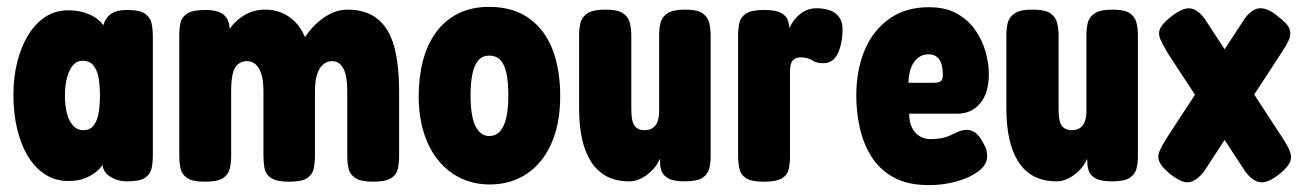

<svg xmlns="http://www.w3.org/2000/svg" viewBox="-20 -520 3798 559"><path d="M350 8Q322 8 300.5 -6Q279 -20 279 -41L283 -46Q277 -35 263 -22.5Q249 -10 228.5 -1.5Q208 7 179 7Q141 7 111 -12.5Q81 -32 60.5 -66.5Q40 -101 29.5 -146.5Q19 -192 19 -243Q19 -294 30 -338.5Q41 -383 61.5 -417Q82 -451 111.5 -470.5Q141 -490 179 -490Q204 -490 225 -483.5Q246 -477 261.5 -466Q277 -455 283 -442L280 -444Q286 -467 302.5 -479Q319 -491 350 -491Q387 -491 402.5 -480Q418 -469 421.5 -451.5Q425 -434 425 -414V-68Q425 -48 421.5 -30.5Q418 -13 402.5 -2.5Q387 8 350 8ZM222 -141Q242 -141 252.5 -154.5Q263 -168 267 -190.5Q271 -213 271 -242Q271 -271 267 -293.5Q263 -316 252 -329.5Q241 -343 220 -343Q203 -343 192 -329.5Q181 -316 175 -293.5Q169 -271 169 -241Q169 -212 175 -189.5Q181 -167 193 -154Q205 -141 222 -141Z M576 9Q540 9 524.5 -2Q509 -13 505.5 -30Q502 -47 502 -67V-417Q502 -437 505.5 -453.5Q509 -470 525 -480.5Q541 -491 578 -491Q615 -491 632 -476.5Q649 -462 649 -429L642 -421Q645 -431 653.5 -442.5Q662 -454 676.5 -465.5Q691 -477 709.5 -484.5Q728 -492 751 -492Q777 -492 798.5 -483.5Q820 -475 838 -457.5Q856 -440 868 -412Q887 -440 908 -457.5Q929 -475 950 -483.5Q971 -492 991 -492Q1045 -492 1078.5 -465.5Q1112 -439 1127 -386.5Q1142 -334 1142 -252V-66Q1142 -47 1138.5 -29.5Q1135 -12 1119 -1.5Q1103 9 1066 9Q1030 9 1014 -2Q998 -13 994.5 -30.5Q991 -48 991 -67V-255Q991 -285 986 -304Q981 -323 971 -332.5Q961 -342 947 -342Q932 -342 920.5 -332Q909 -322 903 -303Q897 -284 897 -254V-66Q897 -47 893.5 -29.5Q890 -12 874.5 -1.5Q859 9 821 9Q785 9 769 -2Q753 -13 750 -30.5Q747 -48 747 -67V-255Q747 -285 741 -304Q735 -323 724.5 -332.5Q714 -342 699 -342Q684 -342 673 -333Q662 -324 657.5 -305Q653 -286 653 -255V-66Q653 -46 649 -29Q645 -12 629.5 -1.5Q614 9 576 9Z M1406 17Q1360 17 1322 -1Q1284 -19 1256.5 -52.5Q1229 -86 1214 -133.5Q1199 -181 1199 -240Q1199 -296 1211.5 -343.5Q1224 -391 1249.5 -426Q1275 -461 1314 -480.5Q1353 -500 1404 -500Q1474 -500 1520.5 -466.5Q1567 -433 1589 -375Q1611 -317 1611 -241Q1611 -179 1596 -131Q1581 -83 1553.5 -50Q1526 -17 1488.5 0Q1451 17 1406 17ZM1404 -124Q1423 -124 1435.5 -137.5Q1448 -151 1454 -177.5Q1460 -204 1460 -243Q1460 -278 1455 -304Q1450 -330 1438 -344Q1426 -358 1404 -358Q1384 -358 1372 -343.5Q1360 -329 1355 -303Q1350 -277 1350 -242Q1350 -203 1356 -177Q1362 -151 1374.5 -137.5Q1387 -124 1404 -124Z M1813 8Q1774 8 1746.5 -6.5Q1719 -21 1701 -49Q1683 -77 1674.5 -116Q1666 -155 1666 -205V-417Q1666 -437 1670 -453.5Q1674 -470 1690 -481Q1706 -492 1742 -492Q1779 -492 1794.5 -481Q1810 -470 1814 -452.5Q1818 -435 1818 -416V-204Q1818 -183 1821 -169Q1824 -155 1833 -148Q1842 -141 1856 -141Q1871 -141 1880.5 -147.5Q1890 -154 1894.5 -166.5Q1899 -179 1899 -196V-417Q1899 -437 1903 -453.5Q1907 -470 1923 -481Q1939 -492 1975 -492Q2011 -492 2026 -481Q2041 -470 2045 -453Q2049 -436 2049 -416V-64Q2049 -46 2045 -29.5Q2041 -13 2025.5 -2.5Q2010 8 1974 8Q1941 8 1926 -0.5Q1911 -9 1906.5 -21Q1902 -33 1902 -43.5Q1902 -54 1900 -58L1902 -74Q1904 -62 1896.5 -48Q1889 -34 1875.5 -21Q1862 -8 1845.5 0Q1829 8 1813 8Z M2203 9Q2167 9 2151.5 -1.5Q2136 -12 2132.5 -30Q2129 -48 2129 -67V-416Q2129 -436 2132.5 -453Q2136 -470 2152 -480.5Q2168 -491 2204 -491Q2240 -491 2255.5 -481.5Q2271 -472 2274.5 -459.5Q2278 -447 2278 -438L2272 -424Q2277 -437 2284 -449.5Q2291 -462 2302.5 -473Q2314 -484 2327.5 -490Q2341 -496 2358 -496Q2366 -496 2376.5 -494.5Q2387 -493 2397 -489.5Q2407 -486 2415 -479Q2423 -472 2428 -461.5Q2433 -451 2433 -435Q2433 -394 2419.5 -365Q2406 -336 2377 -336Q2366 -336 2359 -338Q2352 -340 2345.5 -344Q2339 -348 2330.5 -350.5Q2322 -353 2311 -353Q2301 -353 2294.5 -349Q2288 -345 2285 -339.5Q2282 -334 2281 -325.5Q2280 -317 2280 -309V-65Q2280 -46 2276.5 -28.5Q2273 -11 2257 -1Q2241 9 2203 9Z M2685 19Q2622 19 2581 -4Q2540 -27 2516.5 -65Q2493 -103 2483 -149Q2473 -195 2473 -241Q2473 -316 2497.5 -374Q2522 -432 2569.5 -465.5Q2617 -499 2684 -499Q2733 -499 2766 -480.5Q2799 -462 2819.5 -432.5Q2840 -403 2849.5 -369Q2859 -335 2859 -304Q2859 -250 2834 -219.5Q2809 -189 2767 -189H2627Q2627 -167 2634.5 -150Q2642 -133 2656.5 -124Q2671 -115 2690 -115Q2707 -115 2720 -117.5Q2733 -120 2742.5 -124Q2752 -128 2761 -132.5Q2770 -137 2778 -139.5Q2786 -142 2794 -142Q2809 -142 2821 -132.5Q2833 -123 2843 -103Q2850 -92 2852 -83Q2854 -74 2854 -64Q2854 -41 2829.5 -22Q2805 -3 2766 8Q2727 19 2685 19ZM2625 -279H2698Q2713 -279 2719 -283.5Q2725 -288 2725 -303Q2725 -320 2721 -333.5Q2717 -347 2707.5 -354.5Q2698 -362 2683 -362Q2665 -362 2651.5 -350.5Q2638 -339 2631.5 -320Q2625 -301 2625 -279Z M3057 8Q3018 8 2990.5 -6.5Q2963 -21 2945 -49Q2927 -77 2918.5 -116Q2910 -155 2910 -205V-417Q2910 -437 2914 -453.5Q2918 -470 2934 -481Q2950 -492 2986 -492Q3023 -492 3038.5 -481Q3054 -470 3058 -452.5Q3062 -435 3062 -416V-204Q3062 -183 3065 -169Q3068 -155 3077 -148Q3086 -141 3100 -141Q3115 -141 3124.5 -147.5Q3134 -154 3138.5 -166.5Q3143 -179 3143 -196V-417Q3143 -437 3147 -453.5Q3151 -470 3167 -481Q3183 -492 3219 -492Q3255 -492 3270 -481Q3285 -470 3289 -453Q3293 -436 3293 -416V-64Q3293 -46 3289 -29.5Q3285 -13 3269.5 -2.5Q3254 8 3218 8Q3185 8 3170 -0.5Q3155 -9 3150.5 -21Q3146 -33 3146 -43.5Q3146 -54 3144 -58L3146 -74Q3148 -62 3140.5 -48Q3133 -34 3119.5 -21Q3106 -8 3089.5 0Q3073 8 3057 8Z M3702 -471Q3728 -452 3734 -436.5Q3740 -421 3733 -405Q3726 -389 3710 -365L3485 -20Q3468 1 3452.5 7.5Q3437 14 3421 7.5Q3405 1 3386 -14Q3362 -34 3355.5 -49Q3349 -64 3356 -80Q3363 -96 3378 -120L3604 -466Q3627 -497 3651 -496Q3675 -495 3702 -471ZM3389 -471Q3409 -487 3425.5 -493Q3442 -499 3457 -492.5Q3472 -486 3487 -466L3713 -120Q3729 -96 3735.5 -79Q3742 -62 3735.5 -47.5Q3729 -33 3706 -14Q3686 2 3669.5 8Q3653 14 3637.5 7.5Q3622 1 3606 -20L3380 -365Q3365 -390 3358 -406.5Q3351 -423 3358 -437.5Q3365 -452 3389 -471Z"/></svg>

Font: Fredoka Condensed SemiBold
Style: Regular
Weight: 600
Width: 3
Designer: Ben Nathan
Foundry: Milena B. Brandão, Ben Nathan
Version: Version 2.001